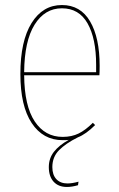

<svg xmlns="http://www.w3.org/2000/svg" viewBox="-20 -548 471 763"><path d="M375 -249H76Q77 -127 118 -65.5Q159 -4 229 -4Q265 -4 292.5 -17.5Q320 -31 349 -60L358 -51Q322 -15 289 -2Q241 22 214.5 49Q188 76 188 116Q188 147 204 164Q220 181 248 181Q267 181 292 174L290 188Q266 195 246 195Q212 195 193 174Q174 153 174 116Q174 81 194.5 55Q215 29 253 8Q245 9 229 9Q151 9 106 -59Q61 -127 61 -254Q61 -385 105.5 -456.5Q150 -528 226 -528Q300 -528 338 -463Q376 -398 376 -286Q376 -260 375 -249ZM362 -291Q362 -395 328 -455Q294 -515 226 -515Q158 -515 117.5 -450Q77 -385 76 -261H362Z"/></svg>

Font: Fira Sans Compressed Hair
Style: Regular
Weight: 100
Width: 1
Designer: bBox Type GmbH & Carrois Corporate GbR & Edenspiekermann AG
Foundry: bBox Type GmbH & Carrois Corporate GbR & Edenspiekermann AG
Version: Version 4.301